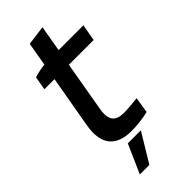

<svg xmlns="http://www.w3.org/2000/svg" viewBox="-265 -699 926 926"><g transform="rotate(-45 198.0 -236.0)"><path d="M201 5C237 5 288 -1 316 -9L329 -90C308 -87 261 -83 236 -83C183 -83 154 -106 168 -181L212 -435H381L396 -520H227L250 -653L150 -640L129 -519C106 -517 78 -511 57 -504L45 -435H114L67 -167C46 -45 102 5 201 5ZM80 181H145L234 34H145Z"/></g></svg>

Font: Fixel Display Medium
Style: Italic
Weight: 500
Italic angle: -10°
Designer: AlfaBravo + MacPaw
Foundry: Kyrylo Tkachov, Marchela Mozhyna, Serhii Makarenko, Maria Weinstein, Zakhar Kryvoshyya
Version: Version 1.210;Glyphs 3.2 (3217)